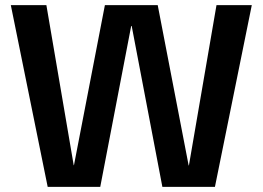

<svg xmlns="http://www.w3.org/2000/svg" viewBox="-20 -725 1019 745"><path d="M165 0 22 -705H160L266 -84H267L387 -705H592L712 -83H713L820 -705H957L814 0H610L491 -624H489L369 0Z"/></svg>

Font: TikTok Sans 24pt SemiBold
Style: Regular
Weight: 600
Version: Version 4.000